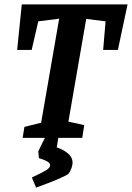

<svg xmlns="http://www.w3.org/2000/svg" viewBox="-20 -627 600 873"><path d="M516 -400H449L460 -530L372 -541L291 -74L363 -58L354 0H245L238 43Q270 54 290 71.5Q310 89 310 112Q310 123 305 137.5Q300 152 292 163Q266 182 144 226L125 180Q170 159 189 147.5Q208 136 208 124Q208 107 157 92L154 61L184 0H83L91 -50L167 -69L249 -542L154 -530L124 -400H58L79 -607H560Z"/></svg>

Font: Grenze SemiBold
Style: Italic
Weight: 600
Italic angle: -10°
Designer: Renata Polastri
Foundry: Omnibus-Type
Version: Version 1.002; ttfautohint (v1.8)